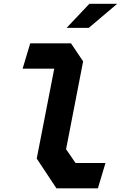

<svg xmlns="http://www.w3.org/2000/svg" viewBox="-20 -994 660 1014"><path d="M278 0.5H497L537 -133H379L329 -206L419 -670L355 -765H139.5L99.5 -631.5H266.5L174 -156.5ZM332 -847 452 -974H599L449 -847Z"/></svg>

Font: Monaspace Krypton
Style: Bold Italic
Weight: 700
Italic angle: -11°
Designer: Riley Cran & the Lettermatic Team
Foundry: Lettermatic
Version: Version 1.101 (Monaspace Krypton)